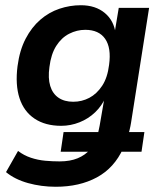

<svg xmlns="http://www.w3.org/2000/svg" viewBox="-20 -524 617 734"><path d="M193 190Q138 190 87.5 176Q37 162 3 134L49 53Q71 70 98 79Q125 88 153 90.5Q181 93 208 93Q248 93 277 81Q306 69 326 46L336 56H212L223 -19H358L354 -12Q356 -19 357.5 -27Q359 -35 361 -44L380 -154L384 -153Q370 -120 344 -95Q318 -70 284 -56.5Q250 -43 214 -43Q153 -43 112 -70.5Q71 -98 54.5 -149Q38 -200 47 -271Q55 -332 78 -376Q101 -420 134 -448.5Q167 -477 207 -490.5Q247 -504 289 -504Q345 -504 380.5 -474.5Q416 -445 422 -395L417 -392L434 -494H550L481 -55Q479 -42 475 -25.5Q471 -9 468 0L459 -19H532L521 56H432L451 43Q417 118 350.5 154Q284 190 193 190ZM260 -135Q293 -135 321.5 -150Q350 -165 370.5 -196Q391 -227 397 -276Q406 -341 382 -375.5Q358 -410 306 -410Q274 -410 244.5 -395Q215 -380 195 -348.5Q175 -317 169 -268Q163 -225 172 -195.5Q181 -166 203.5 -150.5Q226 -135 260 -135Z"/></svg>

Font: Nunito Sans 10pt SemiCondensed
Style: Bold Italic
Weight: 700
Width: 4
Italic angle: -9°
Designer: Vernon Adams
Foundry: Vernon Adams
Version: Version 3.101;gftools[0.9.27]